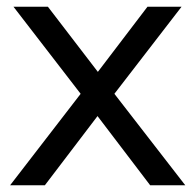

<svg xmlns="http://www.w3.org/2000/svg" viewBox="-20 -549 579 569"><path d="M269 -205 425 0H529L319 -271L518 -529H417L270 -336L122 -529H20L219 -271L10 0H113Z"/></svg>

Font: Montserrat-Alt1 Med
Style: Regular
Weight: 500
Designer: Differentunic
Foundry: Differentunic
Version: Version 7.222